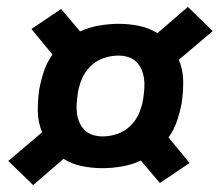

<svg xmlns="http://www.w3.org/2000/svg" viewBox="-20 -618 640 556"><path d="M76 -82 4 -152 102 -235Q90 -264 89.5 -296Q89 -328 94 -361Q99 -387 107.5 -412.5Q116 -438 132 -460L71 -534L157 -592L212 -527Q238 -539 267 -544Q296 -549 323 -549Q354 -549 383 -543Q412 -537 436 -522L524 -598L596 -528L498 -445Q510 -416 510.5 -384Q511 -352 506 -319Q501 -293 492.5 -267.5Q484 -242 468 -220L529 -146L443 -88L388 -153Q362 -141 333 -136Q304 -131 277 -131Q246 -131 217 -137Q188 -143 164 -158ZM277 -223Q299 -223 320.5 -230.5Q342 -238 358.5 -254.5Q375 -271 383.5 -292Q392 -313 395 -334Q397 -349 398 -363.5Q399 -378 397 -391.5Q395 -405 389.5 -417.5Q384 -430 374 -439.5Q364 -449 350.5 -453Q337 -457 323 -457Q301 -457 279.5 -449.5Q258 -442 241.5 -425.5Q225 -409 216.5 -388Q208 -367 205 -346Q203 -331 202 -316.5Q201 -302 203 -288.5Q205 -275 210.5 -262.5Q216 -250 226 -240.5Q236 -231 249.5 -227Q263 -223 277 -223Z"/></svg>

Font: Iosevka Heavy Extended Oblique
Style: Regular
Weight: 900
Width: 7
Italic angle: -9°
Monospace: yes
Designer: Belleve Invis
Foundry: Belleve Invis
Version: Version 32.5.0; ttfautohint (v1.8.4)